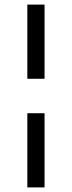

<svg xmlns="http://www.w3.org/2000/svg" viewBox="-20 -749 313 836"><path d="M99 -406V-729H174V-406ZM99 67V-256H174V67Z"/></svg>

Font: Mona Sans ExtraLight
Style: Regular
Weight: 400
Version: Version 2.000